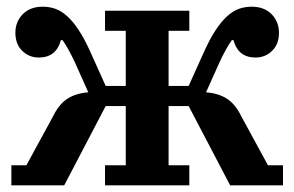

<svg xmlns="http://www.w3.org/2000/svg" viewBox="-20 -554 880 574"><path d="M14 -60H59L139 -207Q156 -242 181 -258.5Q206 -275 244 -278L205 -365Q195 -387 185 -405Q175 -423 167 -434H162Q148 -382 96 -382Q67 -382 46.5 -402Q26 -422 26 -456Q26 -489 48 -511.5Q70 -534 108 -534Q128 -534 146 -527.5Q164 -521 181.5 -505Q199 -489 216 -463Q233 -437 251 -397L296 -297H356V-462H294V-522H546V-462H484V-297H544L589 -397Q607 -437 624 -463Q641 -489 658.5 -505Q676 -521 694 -527.5Q712 -534 732 -534Q770 -534 792 -511.5Q814 -489 814 -456Q814 -422 793.5 -402Q773 -382 744 -382Q692 -382 678 -434H673Q665 -423 655 -405Q645 -387 635 -365L596 -278Q634 -275 659 -258.5Q684 -242 701 -207L781 -60H826V0H668L544 -237H484V-60H546V0H294V-60H356V-237H296L172 0H14Z"/></svg>

Font: IBM Plex Serif SmBld
Style: Regular
Weight: 600
Designer: Mike Abbink, Paul van der Laan, Pieter van Rosmalen
Foundry: Bold Monday
Version: Version 3.001